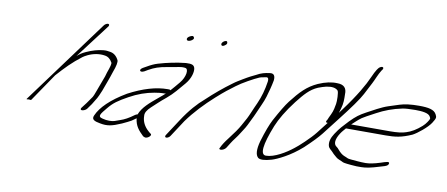

<svg xmlns="http://www.w3.org/2000/svg" viewBox="-64 -913 2795 1201"><g transform="rotate(10 1333.5 -313.0)"><path d="M508 -86 532.4 -120 558.6 -163C563 -170 570.4 -187 581.7 -214L590.5 -238C593.5 -246 596.9 -257 602.3 -270C611.6 -293 619.4 -319 626.3 -339C642.5 -382 647.3 -408 641.7 -419C629 -444 610.4 -459 584.9 -462C572.8 -464 561.8 -466 543.8 -464C512.5 -461 475.3 -451 438.9 -434C412.6 -422 403.7 -415 384.6 -399L550.2 -617C555.1 -625 552.6 -632 544.6 -632C536.6 -632 525.1 -625 519.5 -617L124.6 -81C123.1 -78 128.1 -78 139.1 -80C148.1 -78 153.1 -78 154.6 -81L274.3 -257C323.6 -312 364.6 -355 423 -399C429 -403 439.1 -410 452.3 -416C485.7 -432 525.5 -439 559.6 -433C580.1 -430 595.2 -418 606.8 -397C610.9 -391 605.1 -369 590.8 -330C588.4 -323 586.5 -315 583.5 -305C578.7 -289 560.5 -246 555.6 -230L546.3 -205C538.4 -183 533 -170 529.6 -165L498.1 -120L472 -86C466.1 -78 468 -71 477.6 -71C487.2 -71 502.1 -78 508 -86Z M1264.6 -627C1267.7 -619 1274.2 -618 1285.6 -625C1301.5 -635 1301 -642 1298.4 -649C1294.8 -664 1259.5 -643 1264.6 -627ZM1063.6 -644C1049.9 -637 1043.4 -628 1047 -620C1053.2 -604 1096.2 -626 1088.8 -640C1085.8 -647 1082.1 -653 1063.6 -644ZM820.6 -379 840.9 -391C878.5 -412 904.2 -421 957.5 -430C991.1 -436 1015 -440 1030 -443C1045 -446 1058.2 -446 1069 -444C1091.8 -440 1083.9 -388 1051.3 -349C1031.1 -325 1017.4 -308 1000.8 -290C999 -293 996 -294 991.2 -294H981.6C910.8 -294 828.2 -270 737.4 -222C639.4 -164 582.3 -107 558.2 -52C545.4 -24 569.5 -16 603.6 -10C649.1 -1 678.7 -7 738.5 -33C763.6 -45 783.3 -54 794.7 -61L823.3 -81C828.5 -33 850.9 -8 883 23C890.2 27 897.5 29 901.7 28C920.2 25 935.7 7 927.8 0C924.2 -2 919.3 -6 911.5 -13C883.1 -38 867.2 -68 866.9 -104C864.9 -123 876.1 -142 899.9 -164C930.9 -192 944.5 -207 986.2 -241C1023.8 -272 1055.8 -312 1087.9 -350C1119.9 -388 1129.1 -432 1123.5 -453C1118 -472 1104.1 -477 1066.9 -475C1009.4 -469 950.7 -457 893.8 -440C873.5 -434 852 -424 828.1 -410L806.6 -398C781 -383 792.5 -364 820.6 -379ZM977 -266C971.1 -260 956.2 -247 932.9 -228C885.9 -189 843.6 -154 824.8 -106C818.3 -105 812.9 -102 808.7 -99C776.5 -75 748.5 -60 723.3 -52C694.6 -42 686.3 -36 656.4 -36C642.4 -36 628.3 -38 613.3 -42C577.2 -50 598.1 -72 628.3 -109C661.5 -150 688.7 -168 749.6 -202C801.5 -231 853 -249 905.1 -258C929 -262 947 -264 957.8 -264H967.4C971 -264 974 -265 977 -266Z M1051 -9 1120.2 -115C1166.4 -179 1223.5 -239 1284.8 -294C1340.7 -344 1354.4 -353 1397.9 -386C1431.3 -412 1504.1 -452 1535.1 -465C1547.6 -470 1564.1 -471 1579.1 -475C1590.1 -475 1593.6 -466 1591.3 -449C1583.6 -397 1570.5 -350 1550.3 -305C1542.5 -287 1532.6 -267 1524.3 -246C1502.8 -196 1506.9 -207 1477.4 -153C1463.8 -128 1441.3 -96 1411.1 -57C1391.5 -32 1377.9 -11 1369.1 8C1353.7 28 1393.8 25 1408.6 2C1420.5 -16 1434 -41 1452.4 -64C1463.7 -79 1471.4 -90 1476.1 -98C1489.1 -120 1501.6 -135 1513.9 -160C1527.2 -189 1540.5 -212 1551.8 -239C1567 -276 1590.2 -321 1600 -355C1610.2 -390 1619.9 -424 1627.1 -463C1630.4 -494 1619.3 -508 1594.3 -504C1564.4 -500 1541.9 -495 1510 -477C1485.4 -465 1468.7 -457 1459.1 -451C1450.2 -446 1442.4 -441 1433.5 -436C1412.6 -423 1397.1 -415 1375 -398C1324.4 -361 1272.5 -318 1220.8 -269C1182.7 -237 1136.2 -186 1090.2 -115L1021 -9C1016.1 -1 1018.6 6 1026.6 6C1034.6 6 1046.1 -1 1051 -9Z M2255.9 -649 2249.4 -640C2242 -629 2233.6 -612 2223.3 -589C2201.2 -538 2158 -462 2082.2 -360C2074.5 -349 2066.7 -340 2063.2 -334C2065 -339 2067.3 -349 2071.9 -363C2082.4 -397 2081.6 -426 2080.7 -455C2082.8 -495 2063.4 -515 2021.4 -515C1987.8 -517 1947 -509 1901.6 -489C1835.9 -459 1797.2 -418 1742.7 -348C1721.9 -321 1695.9 -277 1663.4 -217C1648.1 -188 1629.4 -140 1609.4 -73C1594.8 -19 1597.1 15 1615.2 31C1628.3 41 1656.8 40 1701.2 27C1717.6 22 1744.1 11 1778.1 -8C1812.2 -27 1848.5 -52 1886 -85C1931.8 -128 1965.7 -163 1985.9 -189L2066.6 -293C2134.8 -380 2178.9 -442 2197.2 -477C2215.4 -512 2228.2 -538 2236.6 -553C2250.4 -579 2262.6 -614 2279.4 -640L2285.9 -649C2290.8 -657 2288.3 -664 2280.3 -664C2272.3 -664 2260.8 -657 2255.9 -649ZM2005.1 -260 1949.9 -189C1919.1 -149 1848.2 -84 1829.8 -71C1783.9 -34 1713 9 1660 9C1622 9 1628.6 -55 1679.1 -182C1698.8 -230 1731.8 -287 1782.8 -353C1826.1 -408 1857.6 -445 1907.2 -466C1929.3 -475 1937.1 -476 1957.5 -482C1992.8 -489 2015.6 -485 2030.2 -471C2039.2 -462 2039.2 -401 2036.3 -386C2032.9 -368 2029.5 -342 2016.6 -316C2007.7 -299 2003.6 -288 2000.7 -281L1994.8 -271C1991.8 -264 1994.3 -260 2005.1 -260Z M2151.5 -276C2171 -294 2188.2 -311 2209.1 -326C2219.2 -333 2246.1 -348 2291.5 -372C2339.2 -398 2391.8 -418 2451.7 -430C2467.9 -433 2494.3 -435 2531.5 -435C2573 -435 2616.1 -431 2626.7 -410C2633.3 -397 2634.8 -398 2619 -374C2612.1 -364 2604.1 -354 2593.7 -345C2561.4 -316 2529.1 -297 2498.6 -288C2475.9 -280 2442.3 -276 2397.9 -276ZM2123.7 -246H2374.2C2435.4 -246 2475.5 -251 2540.7 -280C2570.1 -295 2628.2 -342 2649 -374C2670.7 -408 2669.7 -412 2660.6 -430C2646.4 -458 2609.8 -465 2548.8 -465C2498.8 -465 2458.7 -460 2427.6 -450C2405.4 -443 2381.5 -435 2359.4 -428C2319.3 -415 2266.7 -385 2231.5 -366C2190.9 -344 2171.8 -330 2134.3 -292C2099.1 -253 2086.7 -244 2057.5 -199C2038.3 -170 2031.5 -144 2037.1 -121C2041.3 -103 2057.8 -96 2068.4 -83C2076.5 -73 2087 -66 2096.6 -57C2105.2 -48 2130.7 -41 2142.3 -34C2148.8 -31 2177.6 -27 2229.8 -24H2259.8C2287.4 -24 2322.7 -31 2370 -46L2403.5 -56C2418.5 -61 2425.6 -67 2427.3 -76C2429 -91 2409.2 -84 2373.4 -72C2335.1 -60 2305.1 -54 2281.1 -54C2245.1 -54 2213.9 -58 2187.5 -60C2162.2 -62 2165.8 -66 2143 -74C2130.4 -79 2115.9 -90 2100.2 -109C2095.7 -114 2092.1 -119 2086.6 -122C2064.5 -136 2067.3 -168 2092.5 -207C2104.8 -226 2113.3 -233 2123.7 -246Z"/></g></svg>

Font: MewTooHand
Style: UltimateItaWide
Weight: 400
Designer: Mew Too, Robert Jablonski
Version: Version 0.77